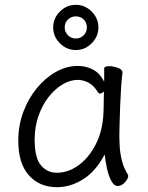

<svg xmlns="http://www.w3.org/2000/svg" viewBox="-20 -760 615 798"><path d="M389 -646Q389 -608 361 -580Q333 -552 295 -552Q257 -552 229 -580Q201 -608 201 -646Q201 -684 229 -712Q257 -740 295 -740Q333 -740 361 -712Q389 -684 389 -646ZM341 -646Q341 -666 328 -679Q315 -692 295 -692Q276 -692 262.5 -679Q249 -666 249 -646Q249 -627 262.5 -613.5Q276 -600 295 -600Q315 -600 328 -613.5Q341 -627 341 -646ZM489 -457Q486 -435 483.5 -398.5Q481 -362 479.5 -321.5Q478 -281 477 -246Q476 -211 476 -193Q476 -179 477.5 -151.5Q479 -124 486.5 -93Q494 -62 511 -35Q513 -31 513 -29Q513 -18 499.5 -2.5Q486 13 469 13Q454 13 442.5 -8.5Q431 -30 424.5 -60.5Q418 -91 415 -118Q378 -48 325.5 -15Q273 18 217 18Q144 18 100 -31.5Q56 -81 56 -175Q56 -239 77 -295Q98 -351 133.5 -394Q169 -437 213 -461.5Q257 -486 303 -486Q338 -486 367 -470.5Q396 -455 413 -420V-475Q413 -485 434 -485Q451 -485 470 -478Q489 -471 489 -459ZM412 -380Q403 -371 395 -371Q391 -371 388 -375Q371 -404 348.5 -416Q326 -428 303 -428Q272 -428 240.5 -409.5Q209 -391 182.5 -357.5Q156 -324 140 -278.5Q124 -233 124 -180Q124 -104 150 -73Q176 -42 216 -42Q264 -42 307 -73.5Q350 -105 378.5 -161Q407 -217 410 -291Q411 -305 411 -330Q411 -355 412 -380Z"/></svg>

Font: Klee One SemiBold
Style: Regular
Weight: 600
Designer: Fontworks Inc.
Foundry: Fontworks Inc.
Version: Version 1.00;January 12, 2022;FontCreator 13.0.0.2683 64-bit